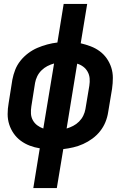

<svg xmlns="http://www.w3.org/2000/svg" viewBox="-20 -755 640 980"><path d="M150 205 183 2Q157 -2 132 -11.5Q107 -21 86 -36.5Q65 -52 50 -73.5Q35 -95 27 -120Q19 -145 19 -172.5Q19 -200 24 -228L43 -348Q48 -374 57.5 -398.5Q67 -423 84 -444.5Q101 -466 123.5 -483Q146 -500 170.5 -510.5Q195 -521 221 -528Q247 -535 273 -538L305 -735H425L392 -534Q418 -528 443 -518.5Q468 -509 489 -493.5Q510 -478 525 -456.5Q540 -435 548 -410Q556 -385 556 -357.5Q556 -330 552 -302L532 -182Q528 -156 518 -131.5Q508 -107 491 -85.5Q474 -64 451.5 -47.5Q429 -31 404.5 -20Q380 -9 354.5 -3Q329 3 303 6L270 205ZM201 -99 256 -431Q238 -426 221.5 -417.5Q205 -409 191.5 -395.5Q178 -382 170 -365.5Q162 -349 159 -332L140 -212Q137 -193 138 -175Q139 -157 147.5 -141.5Q156 -126 170 -115.5Q184 -105 201 -99ZM320 -99Q337 -104 353.5 -112.5Q370 -121 383.5 -134.5Q397 -148 405 -164.5Q413 -181 416 -198L436 -318Q439 -337 437.5 -355Q436 -373 427.5 -388.5Q419 -404 405 -414.5Q391 -425 374 -430Z"/></svg>

Font: Iosevka Curly Slab ExObl
Style: Bold
Weight: 700
Width: 7
Italic angle: -9°
Monospace: yes
Designer: Belleve Invis
Foundry: Belleve Invis
Version: Version 11.0.0; ttfautohint (v1.8.3)